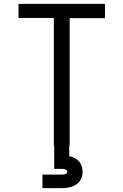

<svg xmlns="http://www.w3.org/2000/svg" viewBox="-20 -755 640 995"><path d="M259 0V-662H76V-735H524V-661H341V0ZM200 220V150H300Q305 150 309.5 149.5Q314 149 318 147.5Q322 146 325.5 143Q329 140 329 135Q329 131 325.5 127.5Q322 124 318 122.5Q314 121 309.5 120.5Q305 120 300 120H261V0H339V54Q353 57 366.5 64Q380 71 389.5 81.5Q399 92 403.5 106.5Q408 121 408 135Q408 155 399.5 173Q391 191 374.5 201.5Q358 212 338.5 216Q319 220 300 220Z"/></svg>

Font: Iosevka Custom Extended
Style: Regular
Weight: 400
Width: 7
Monospace: yes
Designer: Belleve Invis
Foundry: Belleve Invis
Version: Version 11.2.4; ttfautohint (v1.8.4)